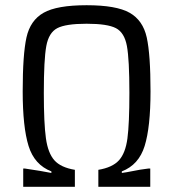

<svg xmlns="http://www.w3.org/2000/svg" viewBox="-20 -716 665 736"><path d="M69 -70H75Q78 -70 133 -61Q165 -55 177 -53V-59Q112 -84 89.5 -156.5Q67 -229 67 -366Q67 -507 81.5 -572.5Q96 -638 147 -667Q198 -696 312 -696Q426 -696 477 -667Q528 -638 542.5 -572.5Q557 -507 557 -366Q557 -229 534.5 -156.5Q512 -84 447 -59V-53Q463 -55 493 -61Q503 -63 517 -65.5Q531 -68 549 -70H556V0H357V-65Q411 -74 436 -101.5Q461 -129 468.5 -185.5Q476 -242 476 -360Q476 -488 466.5 -539.5Q457 -591 424.5 -608Q392 -625 312 -625Q232 -625 199.5 -608Q167 -591 157.5 -539.5Q148 -488 148 -360Q148 -243 156 -186Q164 -129 188.5 -101.5Q213 -74 267 -65V0H69Z"/></svg>

Font: Assailand
Style: Regular
Weight: 400
Designer: Hector Gatti with collaboration of the Omnibus-Type team
Foundry: Omnibus-Type
Version: Version 0.072;October 19, 2019;FontCreator 12.0.0.2547 64-bi